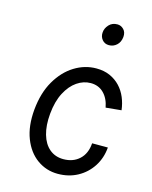

<svg xmlns="http://www.w3.org/2000/svg" viewBox="-109 -777 682 860"><g transform="rotate(15 231.5 -347.0)"><path d="M242 11Q189 11 146.5 -19.2Q104 -49.5 82 -106Q60 -162.5 67 -240Q74.5 -319.5 107 -375.2Q139.5 -431 187.2 -460.5Q235 -490 288.5 -490Q324 -490 351.5 -477.8Q379 -465.5 398.8 -444.5Q418.5 -423.5 430 -396Q441.5 -368.5 445 -338L373 -331Q365.5 -372 341.5 -396Q317.5 -420 281 -420Q247.5 -420 217.5 -399.5Q187.5 -379 166.5 -339Q145.5 -299 140 -240Q135 -185 146.8 -144.2Q158.5 -103.5 185 -81.2Q211.5 -59 249.5 -59Q294.5 -59 323.5 -85.8Q352.5 -112.5 356 -161H429Q425 -111.5 399.8 -72.5Q374.5 -33.5 333.8 -11.2Q293 11 242 11ZM314.5 -605Q294.5 -605 282.8 -619.5Q271 -634 273 -654Q274.5 -673 289.2 -689Q304 -705 328 -705Q345 -705 357.5 -692Q370 -679 368 -657Q365.5 -632.5 350.2 -618.8Q335 -605 314.5 -605Z"/></g></svg>

Font: Karla
Style: Italic
Weight: 400
Italic angle: -8°
Designer: Jonathan Pinhorn
Version: Version 2.004;gftools[0.9.33]